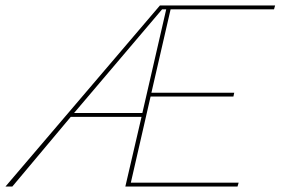

<svg xmlns="http://www.w3.org/2000/svg" viewBox="-86 -680 1023 700"><path d="M-66 0 497 -660H917L913 -646H536L466 -342H768L765 -328H463L391 -14H784L780 0H371L430 -254H172L-41 0ZM184 -268H433L520 -646H505Z"/></svg>

Font: Work Sans Thin
Style: Italic
Weight: 250
Italic angle: -13°
Designer: Wei Huang
Foundry: Wei Huang
Version: Version 2.012